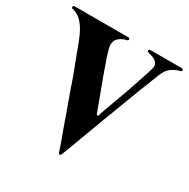

<svg xmlns="http://www.w3.org/2000/svg" viewBox="-186 -818 959 974"><g transform="rotate(30 293.0 -330.5)"><path d="M477.5 -596.7Q483.4 -614.3 477.5 -626Q471.7 -636.7 461.9 -643.6Q451.2 -650.4 439.5 -653.3Q427.7 -657.2 419.9 -659.2Q415 -660.2 414.1 -663.1Q412.1 -665 413.1 -668Q413.1 -670.9 416 -672.9Q418 -674.8 421.9 -674.8Q483.4 -674.8 607.4 -674.8Q610.4 -674.8 612.3 -672.9Q615.2 -670.9 615.2 -668Q615.2 -668 615.2 -667Q615.2 -665 614.3 -663.1Q612.3 -660.2 608.4 -659.2Q582 -652.3 560.5 -637.7Q539.1 -623 526.4 -593.8Q519.5 -577.1 507.8 -547.9Q496.1 -517.6 480.5 -478.5Q465.8 -439.5 448.2 -393.6Q430.7 -348.6 413.1 -300.8Q394.5 -253.9 377.9 -207Q360.4 -160.2 344.7 -119.1Q329.1 -78.1 317.4 -44.9Q304.7 -11.7 296.9 7.8Q294.9 13.7 289.1 14.6Q289.1 14.6 288.1 14.6Q284.2 14.6 281.2 8.8Q275.4 -9.8 264.6 -40Q253.9 -71.3 239.3 -109.4Q225.6 -148.4 210 -192.4Q194.3 -236.3 177.7 -281.2Q162.1 -327.1 146.5 -371.1Q129.9 -414.1 115.2 -452.1Q101.6 -490.2 89.8 -520.5Q78.1 -550.8 70.3 -567.4Q50.8 -608.4 27.3 -630.9Q4.9 -653.3 -24.4 -658.2Q-28.3 -659.2 -29.3 -662.1Q-30.3 -664.1 -30.3 -666Q-30.3 -666 -30.3 -668Q-30.3 -670.9 -27.3 -672.9Q-25.4 -674.8 -20.5 -674.8Q84 -674.8 293.9 -674.8Q296.9 -674.8 298.8 -672.9Q301.8 -670.9 301.8 -668Q302.7 -665 300.8 -663.1Q299.8 -660.2 294.9 -659.2Q291 -658.2 284.2 -656.2Q277.3 -654.3 269.5 -650.4Q261.7 -646.5 253.9 -640.6Q245.1 -634.8 240.2 -626Q235.4 -617.2 233.4 -604.5Q231.4 -592.8 236.3 -576.2Q241.2 -556.6 250 -529.3Q259.8 -502 270.5 -470.7Q281.2 -440.4 293 -408.2Q304.7 -376 316.4 -346.7Q327.1 -317.4 335.9 -293.9Q344.7 -270.5 349.6 -256.8Q351.6 -252.9 355.5 -252.9Q358.4 -252.9 360.4 -256.8Q365.2 -271.5 374 -296.9Q383.8 -322.3 394.5 -353.5Q406.2 -384.8 418.9 -419.9Q430.7 -455.1 442.4 -488.3Q454.1 -521.5 462.9 -549.8Q472.7 -578.1 477.5 -596.7Z"/></g></svg>

Font: Mermaid
Style: Bold
Weight: 400
Designer: Scott Simpson
Version: Version 1.001